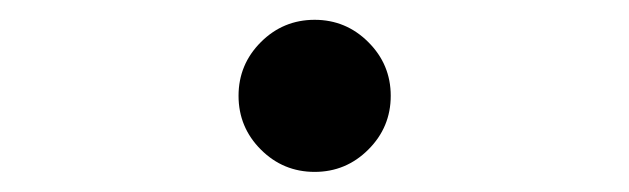

<svg xmlns="http://www.w3.org/2000/svg" viewBox="-20 -547 626 191"><path d="M293 -376Q261.7 -376 239.5 -398.2Q217.3 -420.4 217.3 -451.7Q217.3 -482.9 239.5 -505.1Q261.7 -527.3 293 -527.3Q324.2 -527.3 346.4 -505.1Q368.7 -482.9 368.7 -451.7Q368.7 -420.4 346.4 -398.2Q324.2 -376 293 -376Z"/></svg>

Font: Caskaydia Cove Medium
Style: Regular
Weight: 500
Monospace: yes
Designer: Aaron Bell
Foundry: Saja Typeworks
Version: Version 4.300; ttfautohint (v1.8.3)